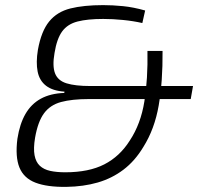

<svg xmlns="http://www.w3.org/2000/svg" viewBox="-20 -719 808 750"><path d="M383 -699Q420 -699 460.5 -695Q501 -691 547 -678L536 -629Q501 -637 460.5 -641Q420 -645 383 -645Q322 -645 283 -635Q244 -625 223 -596.5Q202 -568 193 -512Q184 -461 195 -432.5Q206 -404 240 -393.5Q274 -383 332 -383H734L725 -332H326Q261 -332 218.5 -320.5Q176 -309 152 -276.5Q128 -244 117 -181Q110 -139 115 -112.5Q120 -86 135.5 -71.5Q151 -57 176 -51.5Q201 -46 235 -46Q327 -46 387.5 -77Q448 -108 487 -170Q530 -235 544 -323Q558 -411 556 -520H615Q616 -400 600 -307.5Q584 -215 540 -145Q507 -90 462 -56Q417 -22 361.5 -6Q306 10 239 11Q164 12 118.5 -5.5Q73 -23 56 -64.5Q39 -106 48 -177Q57 -235 79.5 -274Q102 -313 139.5 -333.5Q177 -354 231 -356L232 -361Q186 -364 160 -384Q134 -404 127 -439.5Q120 -475 128 -524Q141 -597 172 -635Q203 -673 255 -686Q307 -699 383 -699Z"/></svg>

Font: Exo 2 Light
Style: Italic
Weight: 300
Italic angle: -8°
Designer: Natanael Gama
Foundry: Natanael Gama
Version: Version 2.010